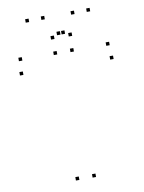

<svg xmlns="http://www.w3.org/2000/svg" viewBox="-102 -1021 824 1100"><g transform="rotate(-10 310.0 -470.5)"><path d="M365.7 10V-10H345.7V10ZM365.7 -720V-740H345.7V-720ZM268.7 -720V-740H248.7V-720ZM268.7 10V-10H248.7V10ZM582.2 -638.2V-658.2H562.2V-638.2ZM573.8 -720V-740H553.8V-720ZM65.8 -720V-740H45.8V-720ZM57.5 -638.2V-658.2H37.5V-638.2ZM233.5 -930.7V-950.7H213.5V-930.7ZM333.3 -828.7V-848.7H313.3V-828.7ZM306.7 -828.7V-848.7H286.7V-828.7ZM406.5 -930.7V-950.7H386.5V-930.7ZM497.5 -930.7V-950.7H477.5V-930.7ZM371.5 -810V-830H351.5V-810ZM268.5 -810V-830H248.5V-810ZM142.5 -930.7V-950.7H122.5V-930.7Z"/></g></svg>

Font: Monaspace Krypton Dots Var
Style: Regular
Weight: 400
Designer: Riley Cran and the Lettermatic Team
Version: Version 1.100 (Monaspace Krypton Dots)